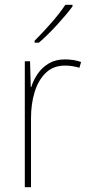

<svg xmlns="http://www.w3.org/2000/svg" viewBox="-20 -785 374 805"><path d="M252 -536Q290 -536 320 -525L313 -501Q299 -505 284.5 -507.5Q270 -510 252 -510Q204 -510 172.5 -480Q141 -450 125.5 -400Q110 -350 110 -290V0H84V-528H106L109 -420H111Q120 -449 138 -475.5Q156 -502 184.5 -519Q213 -536 252 -536ZM284 -758Q258 -723 218.5 -680Q179 -637 143 -606H125V-614Q159 -648 195 -689Q231 -730 254 -765H284Z"/></svg>

Font: Noto Sans Gurmukhi UI SemiCondensed Thin
Style: Regular
Weight: 100
Width: 4
Designer: Jelle Bosma - Monotype Design Team
Foundry: Monotype Imaging Inc.
Version: Version 2.004; ttfautohint (v1.8.4.7-5d5b)